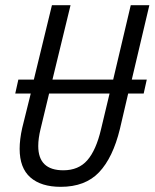

<svg xmlns="http://www.w3.org/2000/svg" viewBox="-20 -713 598 743"><path d="M215 10Q139 10 97.5 -26.5Q56 -63 56 -137Q56 -155 58.5 -175.5Q61 -196 66 -218L99 -351H39L51 -405H111L181 -693H253L183 -405H418L486 -693H558L490 -405H548L536 -351H476L444 -214Q417 -103 363.5 -46.5Q310 10 215 10ZM225 -54Q284 -54 318 -93Q352 -132 371 -213L404 -351H170L137 -214Q128 -177 128 -148Q128 -54 225 -54Z"/></svg>

Font: Ubuntu Sans Condensed
Style: Italic
Weight: 400
Width: 3
Italic angle: -13.5°
Designer: Dalton Maag Ltd
Foundry: Dalton Maag Ltd
Version: Version 1.006; ttfautohint (v1.8.4.7-5d5b)